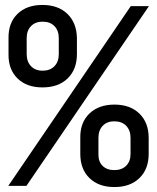

<svg xmlns="http://www.w3.org/2000/svg" viewBox="-20 -755 639 780"><path d="M152.3 -399.9Q88.4 -399.9 51 -436.5Q13.7 -473.1 14.6 -535.2V-600.1Q13.7 -662.1 51 -698.5Q88.4 -734.9 152.3 -734.9Q216.3 -734.9 253.9 -698.5Q291.5 -662.1 292.5 -600.1V-535.2Q292.5 -473.1 254.9 -436.5Q217.3 -399.9 152.3 -399.9ZM13.7 0 511.2 -730H585L87.4 0ZM153.3 -467.8Q183.1 -467.8 200.9 -485.8Q218.8 -503.9 218.8 -535.2V-600.1Q218.8 -630.9 201.2 -648.9Q183.6 -667 153.3 -667Q123.5 -667 106 -648.9Q88.4 -630.9 88.4 -600.1V-535.2Q88.4 -504.4 106 -486.1Q123.5 -467.8 153.3 -467.8ZM444.8 4.9Q380.9 4.9 343.5 -31.5Q306.2 -67.9 306.2 -129.9V-194.8Q305.2 -256.8 343 -293.5Q380.9 -330.1 444.8 -330.1Q508.8 -330.1 546.4 -293.5Q584 -256.8 584 -194.8V-129.9Q584 -67.9 546.4 -31.5Q508.8 4.9 444.8 4.9ZM444.8 -64Q474.6 -64 492.4 -81.5Q510.3 -99.1 510.3 -129.9V-194.8Q510.3 -225.6 492.7 -243.9Q475.1 -262.2 443.8 -262.2Q415 -262.2 397.5 -244.1Q379.9 -226.1 379.9 -194.8V-129.9Q378.9 -99.1 396.5 -81.5Q414.1 -64 444.8 -64Z"/></svg>

Font: UDEV Gothic 35
Style: Regular
Weight: 400
Version: v2.1.0; ttfautohint (v1.8.4.7-5d5b-dirty) -l 6 -r 45 -G 200 